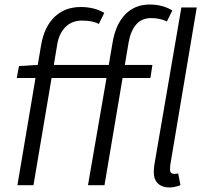

<svg xmlns="http://www.w3.org/2000/svg" viewBox="-20 -819 906 849"><path d="M337 -788Q397 -788 441 -762L417 -713Q390 -728 342 -728Q298 -728 269.5 -699.5Q241 -671 233 -622L218 -532H461L478 -632Q492 -713 534.5 -756Q577 -799 642 -799Q698 -799 742 -773L718 -724Q688 -739 648 -739Q607 -739 582.5 -711Q558 -683 549 -633L532 -532H654L645 -474H522L442 0H369L451 -474H208L128 0H57L137 -474H54L64 -527L147 -532L162 -621Q176 -701 221.5 -744.5Q267 -788 337 -788ZM660 -58Q660 -75 663 -93L782 -786H850L733 -90Q732 -84 732 -67Q732 -58 737.5 -54Q743 -50 751 -50Q758 -50 768 -52L778 0Q750 10 730 10Q697 10 678.5 -7.5Q660 -25 660 -58Z"/></svg>

Font: Nebula Sans Book
Style: Regular
Weight: 400
Italic angle: -9°
Designer: Paul D. Hunt for Adobe (as Source Sans)
Foundry: Nebula Entertainment & Broadcasting LLC
Version: Version 1.010